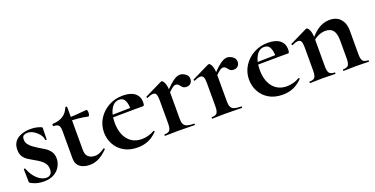

<svg xmlns="http://www.w3.org/2000/svg" viewBox="-23 -949 2827 1448"><g transform="rotate(-20 1390.5 -225.0)"><path d="M118 -338Q118 -317 129.5 -300.5Q141 -284 159 -270.5Q177 -257 198 -244Q223 -230 247 -214.5Q271 -199 287 -177Q303 -155 303 -120Q303 -88 286.5 -57.5Q270 -27 237 -8Q204 11 154 11Q129 11 104 5.5Q79 0 50 -16Q48 -18 46 -21Q44 -24 44 -28L42 -127Q42 -130 47.5 -130.5Q53 -131 54 -129Q65 -97 85 -69.5Q105 -42 130.5 -25.5Q156 -9 182 -9Q202 -9 215 -21.5Q228 -34 228 -60Q228 -88 215.5 -106.5Q203 -125 184 -138.5Q165 -152 145 -163Q122 -176 99 -190Q76 -204 61 -225.5Q46 -247 46 -282Q46 -324 67 -349Q88 -374 121.5 -385Q155 -396 191 -396Q213 -396 231.5 -393Q250 -390 274 -381Q283 -378 283 -370Q283 -350 282 -328.5Q281 -307 281 -281Q281 -278 275 -278Q269 -278 269 -281Q269 -300 253.5 -322Q238 -344 213 -360.5Q188 -377 159 -377Q145 -377 131.5 -370Q118 -363 118 -338Z M521 12Q497 12 472.5 4Q448 -4 431.5 -24Q415 -44 415 -80V-302Q415 -323 410 -335Q405 -347 394 -352Q383 -357 364 -357Q360 -357 360 -366Q360 -375 364 -375Q415 -377 447 -397.5Q479 -418 495 -458Q497 -462 503.5 -462Q510 -462 510 -458V-113Q510 -73 530.5 -56Q551 -39 581 -39Q604 -39 624.5 -48.5Q645 -58 659 -69Q662 -72 666.5 -67.5Q671 -63 667 -60Q630 -23 595.5 -5.5Q561 12 521 12ZM636 -335Q595 -344 556.5 -347.5Q518 -351 475 -351V-377Q516 -377 555.5 -380Q595 -383 640 -387Q642 -387 644.5 -379.5Q647 -372 647 -363Q647 -353 643.5 -343.5Q640 -334 636 -335Z M908 12Q843 12 797.5 -15Q752 -42 728.5 -86.5Q705 -131 705 -181Q705 -240 735 -288.5Q765 -337 816.5 -366Q868 -395 933 -395Q995 -395 1028 -368.5Q1061 -342 1061 -296Q1061 -285 1059 -276Q1057 -267 1050 -267H954Q956 -314 943 -344.5Q930 -375 896 -375Q856 -375 831 -333.5Q806 -292 806 -223Q806 -167 824 -125Q842 -83 876 -60Q910 -37 958 -37Q982 -37 1009.5 -44Q1037 -51 1059 -65Q1061 -67 1064.5 -63Q1068 -59 1066 -56Q1029 -19 990.5 -3.5Q952 12 908 12ZM771 -265 770 -284 989 -289V-267Z M1252 -271 1244 -284Q1283 -329 1310 -353Q1337 -377 1356 -386.5Q1375 -396 1390 -396Q1411 -396 1433.5 -380.5Q1456 -365 1456 -340Q1456 -319 1443.5 -305.5Q1431 -292 1409 -292Q1388 -292 1377.5 -303Q1367 -314 1358.5 -324.5Q1350 -335 1334 -335Q1327 -335 1318.5 -330.5Q1310 -326 1294.5 -312.5Q1279 -299 1252 -271ZM1130 0Q1127 0 1127 -6Q1127 -12 1130 -12Q1161 -12 1172 -26.5Q1183 -41 1183 -81V-269Q1183 -300 1176 -314.5Q1169 -329 1152 -329Q1143 -329 1131 -325.5Q1119 -322 1104 -315Q1100 -313 1098 -319Q1096 -325 1098 -326L1237 -394Q1243 -396 1244 -396Q1255 -396 1266 -372Q1277 -348 1277 -303V-81Q1277 -55 1285 -39.5Q1293 -24 1312.5 -18Q1332 -12 1366 -12Q1370 -12 1370 -6Q1370 0 1366 0Q1339 0 1304.5 -1Q1270 -2 1230 -2Q1202 -2 1176 -1Q1150 0 1130 0Z M1631 -271 1623 -284Q1662 -329 1689 -353Q1716 -377 1735 -386.5Q1754 -396 1769 -396Q1790 -396 1812.5 -380.5Q1835 -365 1835 -340Q1835 -319 1822.5 -305.5Q1810 -292 1788 -292Q1767 -292 1756.5 -303Q1746 -314 1737.5 -324.5Q1729 -335 1713 -335Q1706 -335 1697.5 -330.5Q1689 -326 1673.5 -312.5Q1658 -299 1631 -271ZM1509 0Q1506 0 1506 -6Q1506 -12 1509 -12Q1540 -12 1551 -26.5Q1562 -41 1562 -81V-269Q1562 -300 1555 -314.5Q1548 -329 1531 -329Q1522 -329 1510 -325.5Q1498 -322 1483 -315Q1479 -313 1477 -319Q1475 -325 1477 -326L1616 -394Q1622 -396 1623 -396Q1634 -396 1645 -372Q1656 -348 1656 -303V-81Q1656 -55 1664 -39.5Q1672 -24 1691.5 -18Q1711 -12 1745 -12Q1749 -12 1749 -6Q1749 0 1745 0Q1718 0 1683.5 -1Q1649 -2 1609 -2Q1581 -2 1555 -1Q1529 0 1509 0Z M2072 12Q2007 12 1961.5 -15Q1916 -42 1892.5 -86.5Q1869 -131 1869 -181Q1869 -240 1899 -288.5Q1929 -337 1980.5 -366Q2032 -395 2097 -395Q2159 -395 2192 -368.5Q2225 -342 2225 -296Q2225 -285 2223 -276Q2221 -267 2214 -267H2118Q2120 -314 2107 -344.5Q2094 -375 2060 -375Q2020 -375 1995 -333.5Q1970 -292 1970 -223Q1970 -167 1988 -125Q2006 -83 2040 -60Q2074 -37 2122 -37Q2146 -37 2173.5 -44Q2201 -51 2223 -65Q2225 -67 2228.5 -63Q2232 -59 2230 -56Q2193 -19 2154.5 -3.5Q2116 12 2072 12ZM1935 -265 1934 -284 2153 -289V-267Z M2563 0Q2560 0 2560 -6Q2560 -12 2563 -12Q2594 -12 2605 -26.5Q2616 -41 2616 -81V-225Q2616 -279 2596.5 -305Q2577 -331 2535 -331Q2505 -331 2473.5 -316Q2442 -301 2423 -275L2418 -287Q2453 -337 2497 -367.5Q2541 -398 2593 -398Q2649 -398 2679.5 -363Q2710 -328 2710 -273V-81Q2710 -41 2721.5 -26.5Q2733 -12 2764 -12Q2767 -12 2767 -6Q2767 0 2764 0Q2744 0 2718 -1Q2692 -2 2663 -2Q2635 -2 2609 -1Q2583 0 2563 0ZM2294 0Q2291 0 2291 -6Q2291 -12 2294 -12Q2325 -12 2336 -26.5Q2347 -41 2347 -81V-269Q2347 -300 2340 -314.5Q2333 -329 2316 -329Q2307 -329 2295 -325.5Q2283 -322 2268 -315Q2264 -313 2262 -319Q2260 -325 2262 -326L2401 -394Q2407 -396 2408 -396Q2419 -396 2430 -372Q2441 -348 2441 -303V-81Q2441 -41 2452.5 -26.5Q2464 -12 2495 -12Q2498 -12 2498 -6Q2498 0 2495 0Q2475 0 2449 -1Q2423 -2 2394 -2Q2366 -2 2340 -1Q2314 0 2294 0Z"/></g></svg>

Font: Cormorant Light
Style: Bold
Weight: 700
Version: Version 4.000